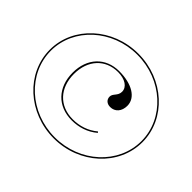

<svg xmlns="http://www.w3.org/2000/svg" viewBox="-175 -1023 1290 1290"><g transform="rotate(45 470.0 -377.5)"><path d="M462.5 -606.5C333.5 -606.5 247.5 -515 247.5 -378C247.5 -239 335 -146.5 470 -146.5C536 -146.5 600.5 -166 654 -211.5L647.5 -219C596 -175.5 534 -156.5 470 -156.5C342.5 -156.5 260 -245 260 -378C260 -509 340.5 -596.5 461 -596.5C527.5 -596.5 573.5 -566.5 573.5 -522C573.5 -481.5 537 -470.5 537 -439.5C537 -411.5 558 -392.5 589 -392.5C635 -392.5 665.5 -427.5 665.5 -480.5C665.5 -556 584.5 -606.5 462.5 -606.5ZM910 -379C910 -600.5 713 -780.5 470 -780.5C227 -780.5 30 -600.5 30 -379C30 -156.5 227 24.5 470 24.5C713 24.5 910 -156.5 910 -379ZM900 -379C900 -162 707.5 14.5 470 14.5C232.5 14.5 40 -162 40 -379C40 -595 232.5 -770.5 470 -770.5C707.5 -770.5 900 -595 900 -379Z"/></g></svg>

Font: ZnikomitNo24
Style: Regular
Weight: 500
Designer: gluk
Foundry: gluk
Version: Version 0.55